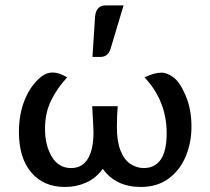

<svg xmlns="http://www.w3.org/2000/svg" viewBox="-20 -704 799 729"><path d="M514.2 5.9Q419.9 5.9 370.1 -63Q345.2 -27.8 307.6 -11Q270 5.9 227.1 5.9Q145 5.9 98.4 -49.6Q51.8 -105 51.8 -203.1Q51.8 -272 75 -327.4Q98.1 -382.8 138.2 -414.1Q157.2 -428.7 179.7 -428.7Q205.1 -428.7 234.9 -410.2Q196.8 -369.1 173.8 -322Q150.9 -274.9 150.9 -214.8Q150.9 -152.8 176.5 -109.4Q202.1 -65.9 250 -65.9Q292 -65.9 313.5 -101.1Q335 -136.2 335 -202.1Q335 -215.8 330.1 -300.8H426.8Q423.8 -261.2 423.8 -221.2Q423.8 -166.5 438 -131.3Q452.1 -96.2 476.1 -81.1Q500 -65.9 524.9 -65.9Q612.8 -65.9 612.8 -198.2Q612.8 -320.8 528.8 -410.2Q565.9 -428.2 593.3 -428.2Q614.7 -428.2 639.4 -409.7Q664.1 -391.1 685.5 -339.6Q707 -288.1 707 -223.1Q707 -163.1 685.5 -111.1Q664.1 -59.1 621.1 -26.6Q578.1 5.9 514.2 5.9ZM360.8 -487.8H331.1L340.8 -638.7Q343.8 -683.6 381.8 -683.6H449.2L399.9 -519Q390.6 -487.8 360.8 -487.8Z"/></svg>

Font: Bainsley
Style: Regular
Weight: 400
Designer: Paul James MIller
Foundry: High-Logic / Made with FontCreator
Version: Version 1.411;March 28, 2021;FontCreator 13.0.0.2683 64-bit